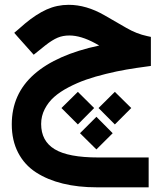

<svg xmlns="http://www.w3.org/2000/svg" viewBox="-20 -445 682 804"><path d="M315 112.8 383.7 44.1 451.9 112.8 383.7 180.7ZM392.6 7.4 460.9 -60.4 529.6 7.4 460.9 76.1ZM237.3 7.4 306 -60.4 374.3 7.4 306 76.1ZM395.5 -254.4 378.9 -263.7Q318.8 -296.4 270.5 -296.4Q243.2 -296.4 221.2 -287.1Q199.2 -277.8 170.4 -255.4L135.7 -227.5L121.1 -215.8L108.9 -229.5L52.7 -292.5L39.6 -307.6L54.7 -320.3L84.5 -346.2Q131.8 -385.7 175.3 -405.3Q218.8 -424.8 267.6 -424.8Q341.3 -424.8 417 -381.3L509.3 -328.1Q552.2 -303.2 596.2 -293.9L611.8 -290.5V-274.9V-186V-168.9L594.7 -166.5Q549.8 -160.6 510 -153.8Q470.2 -147 424.1 -135.7Q377.9 -124.5 340.3 -111.3Q302.7 -98.1 266.8 -79.3Q231 -60.5 206.5 -38.8Q182.1 -17.1 167.2 12Q152.3 41 152.3 74.2Q152.3 145.5 209 179.9Q265.6 214.4 391.6 214.4H583H602.5V233.9V319.8V339.4H583H385.7Q307.1 339.4 243.2 323.7Q179.2 308.1 130.9 276.9Q82.5 245.6 55.9 194.3Q29.3 143.1 29.3 75.7Q29.3 -51.3 122.8 -133.8Q216.3 -216.3 395.5 -254.4Z"/></svg>

Font: Shabnam FD
Style: Bold-FD
Weight: 700
Foundry: DejaVu fonts team - Redesigned by Saber Rastikerdar - Based on Vazir font
Version: Version 5.0.1